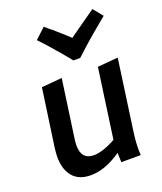

<svg xmlns="http://www.w3.org/2000/svg" viewBox="-150 -909 856 1015"><g transform="rotate(-20 278.5 -401.5)"><path d="M185 10Q267 10 357 -53L359 0H468L467 -34Q467 -78 475 -133L530 -526L415 -516L360 -125Q286 -84 236 -84Q166 -84 166 -164Q166 -180 169 -200L215 -526L100 -516L54 -193Q50 -157 50 -143Q50 -70 84.5 -30Q119 10 185 10ZM343 -592Q380 -626 394.5 -639Q409 -652 428.5 -669Q448 -686 453 -690Q458 -694 486 -717.5Q514 -741 536 -759L492 -813Q387 -740 340 -706Q331 -716 275 -765Q254 -784 243 -792Q237 -797 218 -813L160 -759Q212 -704 238 -672Q250 -660 305 -592Z"/></g></svg>

Font: Brisa Sans Medium
Style: Italic
Weight: 600
Italic angle: -8°
Designer: Dalton Maag Ltd
Foundry: Dalton Maag Ltd
Version: Version 1.101;July 10, 2019;FontCreator 11.5.0.2425 64-bit